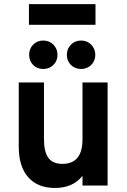

<svg xmlns="http://www.w3.org/2000/svg" viewBox="-20 -920 632 952"><path d="M252.5 12Q167 12 120 -41Q73 -94 73 -192V-511H198V-231Q198 -166.5 220 -137Q242 -107.5 289.5 -107.5Q389 -107.5 389 -229V-511H513.5V0H389V-48Q341.5 12 252.5 12ZM382.5 -578Q351.5 -578 331.5 -598Q311.5 -618 311.5 -648Q311.5 -678 331.5 -698.5Q351.5 -719 382.5 -719Q412 -719 432.2 -698.5Q452.5 -678 452.5 -648Q452.5 -618 432.2 -598Q412 -578 382.5 -578ZM194.5 -578Q164 -578 144.2 -598Q124.5 -618 124.5 -648Q124.5 -678 144.2 -698.5Q164 -719 194.5 -719Q224.5 -719 244.8 -698.5Q265 -678 265 -648Q265 -618 244.8 -598Q224.5 -578 194.5 -578ZM123.5 -797V-899.5H453.5V-797Z"/></svg>

Font: Overpass
Style: Bold
Weight: 700
Designer: Delve Withrington, Dave Bailey, Thomas Jockin
Foundry: Delve Fonts LLC
Version: Version 4.000; ttfautohint (v1.8.3)